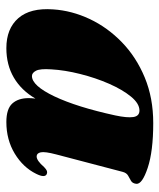

<svg xmlns="http://www.w3.org/2000/svg" viewBox="34 -546 525 634"><g transform="rotate(90 297.0 -229.5)"><path d="M490.5 -152.5Q480.5 -114.5 483.5 -101Q486.5 -87.5 497 -87.5Q511 -87.5 532 -112Q540.5 -120 545.2 -121.5Q550 -123 555 -121Q569 -115 554.5 -86Q533.5 -43 487.8 -15.2Q442 12.5 383.5 12.5Q340 12.5 322.2 -7.2Q304.5 -27 304.5 -61Q304.5 -70.5 306 -83.5Q279 -37 236.8 -12.2Q194.5 12.5 139.5 12.5Q75 12.5 40.5 -27Q6 -66.5 11.5 -142Q15.5 -203.5 43.2 -262.5Q71 -321.5 120 -369Q169 -416.5 236.5 -444.5Q304 -472.5 387 -472.5Q480 -472.5 534.8 -454.2Q589.5 -436 587.5 -416.5Q586 -404 577.8 -399.2Q569.5 -394.5 560.5 -389.5Q551.5 -384.5 548 -371.5ZM209.5 -135.5Q207 -99 214 -85.5Q221 -72 231.5 -72Q263.5 -72 298.8 -146.2Q334 -220.5 361.5 -346.5Q370 -386 367 -406.5Q364 -427 345.5 -427Q322.5 -427 299.5 -399Q276.5 -371 257 -326.5Q237.5 -282 224.8 -231.2Q212 -180.5 209.5 -135.5Z"/></g></svg>

Font: Fraunces 72pt S000 Black
Style: Italic
Weight: 900
Italic angle: -16°
Version: Version 1.000; ttfautohint (v1.8.3)